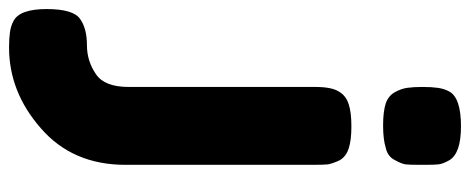

<svg xmlns="http://www.w3.org/2000/svg" viewBox="-459 -485 1038 424"><g transform="rotate(90 60.0 -273.0)"><path d="M175 -606Q193 -610 201 -625Q210 -641 211 -650Q212 -657 212 -683V-689Q212 -715 211 -722Q210 -732 202 -746Q187 -772 127 -772Q64 -772 50 -746Q44 -735 42 -721Q40 -707 40 -687Q40 -667 42 -653Q44 -640 51 -627Q59 -612 76 -606Q94 -600 125 -600Q156 -600 175 -606ZM78 -524Q59 -518 50 -502Q40 -486 40 -450V-38Q40 15 12 34Q-17 54 -52 54Q-89 54 -110 69Q-132 84 -132 143Q-132 202 -106 216Q-95 222 -81 224Q-67 226 -47 226Q51 226 131 156Q212 86 212 -31V-443Q212 -470 211 -478Q209 -489 202 -504Q194 -518 176 -524Q158 -530 127 -530Q96 -530 78 -524Z"/></g></svg>

Font: FredokaOneMacrons
Style: Regular
Weight: 500
Designer: ""
Foundry: ""
Version: ""